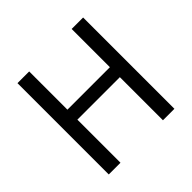

<svg xmlns="http://www.w3.org/2000/svg" viewBox="-181 -911 1090 1090"><g transform="rotate(-45 364.0 -366.5)"><path d="M194 -733V-426H535V-733H627V0H535V-346H194V0H100V-733Z"/></g></svg>

Font: Kinto Sans
Style: Regular
Weight: 400
Designer: Authors: Ryoko NISHIZUKA  (kana & ideographs); Paul D. Hunt (Latin, Greek & Cyrillic); Wenlong ZHANG  (bopomofo); Sandol
Foundry: Adobe Systems Incorporated, ookami Inc.
Version: Version 0.001